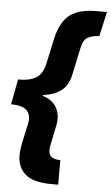

<svg xmlns="http://www.w3.org/2000/svg" viewBox="-65 -753 551 950"><g transform="rotate(5 210.5 -278.0)"><path d="M229 158Q136 158 97 123Q58 88 58 31Q58 14 60 -1Q62 -16 65 -31L84 -119Q86 -127 87.5 -135.5Q89 -144 89 -151Q89 -184 66.5 -201Q44 -218 -6 -218L18 -343Q78 -343 108.5 -363Q139 -383 150 -430L178 -560Q189 -609 210.5 -643.5Q232 -678 271.5 -696Q311 -714 376 -714H427L400 -592Q364 -591 342 -578Q320 -565 312 -525L283 -389Q271 -334 235 -308.5Q199 -283 147 -277V-273Q189 -260 209.5 -232Q230 -204 230 -164Q230 -153 228 -141.5Q226 -130 223 -117L206 -34Q203 -19 203 -9Q203 16 218.5 26Q234 36 261 36V158Z"/></g></svg>

Font: Noto Sans ExtraBold
Style: Italic
Weight: 800
Italic angle: -12°
Designer: Monotype Design Team
Foundry: Monotype Imaging Inc.
Version: Version 2.013; ttfautohint (v1.8.4.7-5d5b)